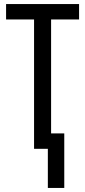

<svg xmlns="http://www.w3.org/2000/svg" viewBox="-20 -734 421 947"><path d="M216 193H297V-76H232V-638H370V-714H10V-638H148V0H216Z"/></svg>

Font: Noto Sans UI Condensed
Style: Regular
Weight: 400
Width: 3
Designer: Monotype Design Team
Foundry: Monotype Imaging Inc.
Version: Version 1.901